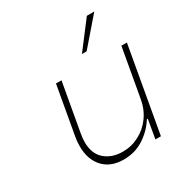

<svg xmlns="http://www.w3.org/2000/svg" viewBox="-177 -887 973 1027"><g transform="rotate(-30 309.5 -373.5)"><path d="M526 0H492L512 -116H506Q474 -64 419 -27.5Q364 9 293 9Q213 9 168 -39.5Q123 -88 123 -170Q123 -202 128 -227L181 -525H215L162 -227Q157 -197 157 -177Q157 -104 200 -67Q243 -30 309 -30Q363 -30 410 -54.5Q457 -79 489.5 -123.5Q522 -168 532 -227L585 -525H619ZM380 -592 505 -756H551L409 -592Z"/></g></svg>

Font: Be Vietnam Thin
Style: Italic
Weight: 250
Italic angle: -9°
Designer: Gabriel Lam
Foundry: TypeRant
Version: Version 3.000